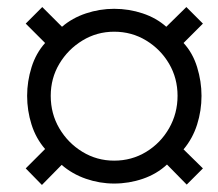

<svg xmlns="http://www.w3.org/2000/svg" viewBox="-20 -620 619 545"><path d="M99 -95 53 -142 108 -197Q82 -227 69.5 -266.5Q57 -306 57 -348Q57 -389 69.5 -429Q82 -469 108 -498L53 -553L100 -600L156 -544Q185 -569 224 -582Q263 -595 304 -595Q346 -595 385 -582Q424 -569 452 -544L509 -600L556 -553L501 -498Q527 -470 539.5 -429.5Q552 -389 552 -348Q552 -306 539.5 -266.5Q527 -227 501 -196L556 -142L510 -96L454 -153Q425 -126 385.5 -112.5Q346 -99 304 -99Q263 -99 224 -112.5Q185 -126 155 -152ZM304 -164Q354 -164 395 -189Q436 -214 460 -256Q484 -298 484 -348Q484 -398 460 -439Q436 -480 395 -505Q354 -530 304 -530Q255 -530 214 -505Q173 -480 148.5 -439Q124 -398 124 -348Q124 -297 148.5 -255.5Q173 -214 214 -189Q255 -164 304 -164Z"/></svg>

Font: Archivo Condensed
Style: Italic
Weight: 400
Width: 3
Italic angle: -10°
Designer: Hector Gatti
Foundry: Omnibus-Type
Version: Version 2.001